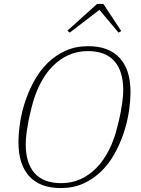

<svg xmlns="http://www.w3.org/2000/svg" viewBox="-20 -945 719 977"><path d="M292 -13Q345 -13 390 -33.5Q435 -54 471.5 -91.5Q508 -129 535 -182.5Q562 -236 578 -303Q588 -342 593.5 -371Q599 -400 602 -422Q605 -444 606 -459.5Q607 -475 607 -487Q607 -583 562 -634Q517 -685 426 -685Q373 -685 328 -664.5Q283 -644 246.5 -606.5Q210 -569 183 -515.5Q156 -462 140 -395Q130 -356 124.5 -327Q119 -298 116 -276Q113 -254 112 -238.5Q111 -223 111 -211Q111 -115 156 -64Q201 -13 292 -13ZM289 12Q184 12 129 -48Q74 -108 74 -220Q74 -268 82.5 -323Q91 -378 109.5 -432.5Q128 -487 156 -537Q184 -587 223.5 -625.5Q263 -664 314 -687Q365 -710 429 -710Q534 -710 589 -650Q644 -590 644 -478Q644 -430 635.5 -375Q627 -320 608.5 -265.5Q590 -211 562 -161Q534 -111 494.5 -72.5Q455 -34 404 -11Q353 12 289 12ZM323 -789 474 -925H506L597 -787L583 -779L486 -895L335 -779Z"/></svg>

Font: IBM Plex Serif ExtLt
Style: Italic
Weight: 200
Italic angle: -14°
Designer: Mike Abbink, Paul van der Laan, Pieter van Rosmalen
Foundry: Bold Monday
Version: Version 3.001